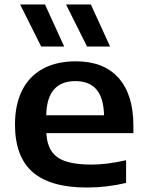

<svg xmlns="http://www.w3.org/2000/svg" viewBox="-20 -828 656 858"><path d="M576 -233H187Q190 -182.5 210.8 -151.8Q231.5 -121 274.5 -106.8Q317.5 -92.5 388.5 -92.5Q458 -92.5 543.5 -112V-10.5Q456.5 10 368 10Q205.5 10 126.2 -58.8Q47 -127.5 47 -271.5Q47 -360.5 78.8 -424Q110.5 -487.5 171.8 -520.8Q233 -554 319 -554Q444 -554 510 -479.5Q576 -405 576 -267.5ZM186.5 -313H445Q443 -391 411 -428.2Q379 -465.5 316.5 -465.5Q254 -465.5 221.2 -428.2Q188.5 -391 186.5 -313ZM164 -620 70 -808H181L267 -620ZM369 -620 275 -808H386L472 -620Z"/></svg>

Font: Encode Sans Expanded SemiBold
Style: Regular
Weight: 600
Width: 7
Designer: Multiple Designers
Foundry: Impallari Type
Version: Version 2.000